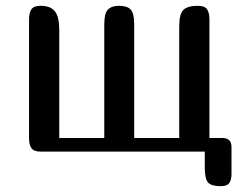

<svg xmlns="http://www.w3.org/2000/svg" viewBox="-20 -522 832 661"><path d="M80 -47V-455Q80 -479 88.5 -490.5Q97 -502 120 -502Q154 -502 169 -483Q184 -464 184 -420V-47H339V-439Q339 -476 351.5 -489Q364 -502 390 -502Q418 -502 430 -489Q442 -476 442 -439V-47H597V-431Q597 -474 611.5 -488Q626 -502 661 -502Q684 -502 692.5 -490.5Q701 -479 701 -455V-47H745Q777 -47 777 -16V77Q777 98 769 108.5Q761 119 740 119Q708 119 696.5 106.5Q685 94 685 55V0H120Q97 0 88.5 -11.5Q80 -23 80 -47Z"/></svg>

Font: Marmelad for Arash.Academy
Style: Regular
Weight: 400
Designer: Manvel Shmavonyan
Foundry: Cyreal
Version: Version 1.110;Glyphs 3.2 (3202)